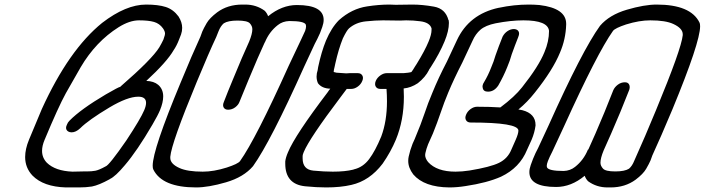

<svg xmlns="http://www.w3.org/2000/svg" viewBox="-20 -820 3083 840"><path d="M326 0H268Q170 -3 122 -52Q90 -86 90 -133Q90 -168 107 -209Q147 -306 163 -343Q281 -602 427 -720Q531 -800 619 -800Q672 -800 705 -789.5Q738 -779 761 -748Q777 -723 777 -698Q777 -683 772 -669L763 -646Q753 -620 740 -601Q711 -550 620 -466Q653 -465 672 -449Q694 -430 694 -398Q694 -372 680 -338Q671 -316 647 -275Q580 -160 526 -97Q485 -48 461 -37L460 -36Q413 -10 382 -4Q356 0 326 0ZM297 -69 343 -70H359Q381 -70 397 -73Q413 -76 442 -92Q457 -96 533 -206Q595 -300 611 -338Q619 -357 619 -370Q619 -397 585 -397Q538 -397 459 -350Q367 -295 331 -259Q312 -241 293 -241Q285 -241 278 -245Q269 -251 269 -261Q269 -267 273 -275Q276 -284 284 -292Q333 -342 443 -407Q500 -440 506 -440L509 -443Q645 -561 677 -613Q688 -632 695 -647Q697 -653 701 -666Q702 -669 702 -673Q702 -683 693 -696Q678 -717 654 -724Q630 -731 588 -731Q547 -731 499 -701Q399 -638 333 -526Q289 -450 268 -412Q235 -352 175 -208Q164 -182 164 -160Q164 -130 185 -108Q222 -72 297 -69Z M867 -69Q915 -69 972 -87Q1021 -103 1030 -115Q1099 -212 1243 -532L1296 -644Q1307 -667 1315 -685Q1319 -697 1319 -705Q1319 -709 1318 -712Q1312 -728 1246 -728Q1216 -727 1195 -710Q1158 -681 1139 -635L1138 -634Q1111 -576 1067 -470Q1046 -420 1028 -375Q1023 -361 1009 -350.5Q995 -340 978 -340Q965 -340 959 -349Q956 -354 956 -360Q956 -366 959 -373Q977 -420 998 -470Q1041 -575 1070 -638Q1084 -672 1084 -692Q1084 -706 1073 -718Q1062 -730 1019 -730Q978 -730 959 -718Q945 -706 936 -683L926 -658Q894 -590 841 -462Q730 -194 725 -134V-129Q725 -103 765 -85Q800 -69 867 -69ZM838 0Q690 0 651 -78Q648 -83 648 -95Q648 -165 770 -458Q821 -582 857 -660L865 -682Q871 -696 884 -718.5Q897 -741 930 -766Q976 -800 1040 -800H1053Q1101 -800 1138 -773Q1148 -763 1153 -749Q1213 -798 1279 -798Q1396 -798 1396 -733Q1396 -719 1390 -702L1380 -675Q1368 -648 1357 -628L1311 -529Q1164 -201 1087 -93Q1046 -45 969 -22.5Q892 0 838 0Z M1436 -69Q1490 -69 1526 -78Q1527 -78 1528 -79Q1568 -88 1595 -124Q1622 -160 1648 -223Q1673 -290 1673 -377Q1673 -403 1671 -431H1644Q1630 -431 1624 -441Q1621 -446 1621 -452Q1621 -459 1624 -466Q1630 -480 1644 -490Q1658 -500 1672 -500H1746Q1770 -502 1777 -504L1780 -505Q1787 -514 1795 -528Q1799 -534 1804 -542Q1839 -599 1855 -638Q1868 -669 1868 -689V-696Q1860 -722 1818 -727Q1789 -731 1757 -731L1730 -730L1656 -731Q1623 -731 1580 -726.5Q1537 -722 1507 -696Q1497 -687 1480 -652Q1461 -605 1447 -542L1444 -528Q1440 -513 1440 -507V-505L1452 -502L1495 -499Q1503 -499 1510 -500H1545Q1559 -500 1565 -490Q1568 -485 1568 -479Q1568 -473 1565 -466Q1559 -451 1545 -441Q1531 -431 1517 -431H1497Q1486 -416 1470 -395Q1334 -215 1309 -155Q1304 -143 1304 -138V-127Q1304 -78 1351 -73.5Q1398 -69 1436 -69ZM1407 0Q1365 0 1315 -5Q1228 -14 1228 -104V-114Q1230 -131 1240 -154Q1271 -229 1414 -417Q1419 -425 1425 -432Q1388 -433 1371 -456Q1365 -470 1365 -485Q1365 -499 1370 -514V-515L1372 -527Q1386 -593 1406 -642Q1430 -699 1463 -732Q1519 -782 1586 -792Q1637 -800 1684 -800L1711 -799L1784 -800Q1828 -800 1878.5 -791Q1929 -782 1942 -732H1943Q1944 -726 1944 -720Q1944 -685 1925 -639Q1903 -586 1865 -527Q1861 -520 1857 -515V-514Q1841 -482 1808 -456Q1778 -436 1746 -433Q1747 -415 1747 -397Q1747 -294 1712 -209Q1690 -156 1654 -104Q1597 -29 1517 -11Q1470 0 1407 0Z M2115 -419Q2095 -419 2092 -435Q2091 -438 2091 -441Q2091 -447 2094 -454L2098 -461Q2116 -491 2129 -525Q2140 -550 2148 -578Q2162 -618 2179 -660Q2187 -675 2200.5 -684Q2214 -693 2229 -693Q2244 -692 2249 -682Q2251 -678 2251 -673Q2251 -667 2248 -660L2247 -657Q2233 -622 2219 -583Q2211 -554 2199 -526Q2183 -486 2160 -446Q2142 -419 2115 -419ZM1946 0Q1836 -1 1788 -57Q1766 -86 1766 -116Q1766 -126 1768 -135Q1774 -163 1785 -191L1794 -211Q1823 -280 1837.5 -324Q1852 -368 1872 -415Q1898 -479 1935 -550L1979 -644Q2032 -758 2162 -786H2163Q2229 -800 2293 -800Q2316 -800 2340 -798Q2457 -784 2457 -716V-712Q2455 -648 2430 -590Q2399 -514 2320 -415Q2287 -373 2248 -341L2265 -338Q2323 -323 2323 -273V-271Q2319 -240 2306 -209L2286 -165Q2254 -86 2172 -47Q2111 -20 2017 -6Q1980 0 1946 0ZM1973 -69Q2001 -69 2034 -74Q2125 -89 2163 -107.5Q2201 -126 2217 -165L2236 -208Q2248 -235 2248 -249Q2247 -284 2039 -284Q2025 -284 2019 -294Q2016 -299 2016 -305Q2016 -311 2019 -318Q2025 -333 2039 -343Q2053 -353 2067 -353Q2125 -353 2169 -350Q2232 -397 2264 -438Q2337 -530 2362 -592Q2382 -639 2382 -685Q2377 -731 2270 -731Q2215 -731 2148 -718Q2104 -709 2082 -690Q2060 -671 2047 -641L2002 -545Q1966 -475 1941 -415Q1923 -372 1908 -327.5Q1893 -283 1874 -236L1853 -189Q1845 -169 1841 -150Q1840 -146 1840 -142Q1840 -127 1853 -111Q1891 -69 1973 -69Z M2825 -731Q2777 -731 2719 -713Q2671 -697 2662 -685Q2593 -588 2448 -268L2396 -156Q2384 -133 2377 -115Q2372 -102 2372 -94Q2372 -91 2373 -88Q2380 -72 2446 -72Q2475 -73 2496 -90Q2533 -119 2552 -165L2554 -166Q2581 -224 2625 -330L2663 -425Q2669 -439 2683 -449.5Q2697 -460 2714 -460Q2727 -460 2732 -451Q2735 -446 2735 -439Q2735 -434 2733 -427Q2714 -380 2694 -330Q2650 -225 2621 -162Q2607 -128 2607 -108Q2607 -95 2618 -82.5Q2629 -70 2672 -70Q2713 -70 2732 -82Q2746 -94 2755 -117L2766 -142Q2797 -210 2850 -338Q2961 -606 2967 -666V-670Q2967 -696 2926 -715Q2892 -731 2825 -731ZM2853 -800Q3001 -800 3040 -722Q3043 -717 3043 -705Q3043 -635 2922 -342Q2870 -218 2834 -140L2826 -118Q2820 -104 2807 -81.5Q2794 -59 2761 -34Q2715 0 2651 0H2638Q2590 0 2553 -27Q2543 -37 2538 -51Q2479 -2 2413 -2Q2296 -2 2296 -67Q2296 -81 2302 -98L2312 -125Q2323 -152 2334 -172L2380 -271Q2527 -599 2605 -707Q2646 -755 2722.5 -777.5Q2799 -800 2853 -800Z"/></svg>

Font: Bubblez Graffiti
Style: Italic
Weight: 400
Italic angle: -22.5°
Designer: GGBotNet
Foundry: GGBotNet
Version: 1.00